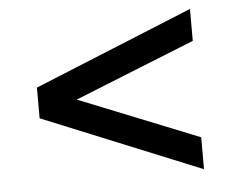

<svg xmlns="http://www.w3.org/2000/svg" viewBox="-43 -595 757 617"><g transform="rotate(-5 335.5 -286.5)"><path d="M591 -28 79 -237V-336L591 -545V-442L152 -266V-307L591 -131Z"/></g></svg>

Font: Nunito Sans 10pt SemiExpanded
Style: Bold
Weight: 700
Width: 6
Designer: Vernon Adams
Foundry: Vernon Adams
Version: Version 3.101;gftools[0.9.27]